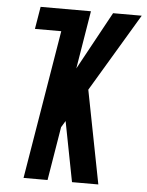

<svg xmlns="http://www.w3.org/2000/svg" viewBox="-53 -778 627 821"><g transform="rotate(5 261.0 -367.5)"><path d="M79 0 185 -639H72L88 -735H304L263 -486L399 -735H522L322 -400L400 0H287L237 -258L220 -230L182 0Z"/></g></svg>

Font: Iosevka SS04
Style: Bold Italic
Weight: 700
Italic angle: -9°
Monospace: yes
Designer: Belleve Invis
Foundry: Belleve Invis
Version: Version 19.0.0; ttfautohint (v1.8.4)